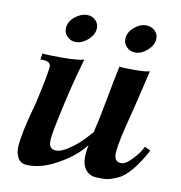

<svg xmlns="http://www.w3.org/2000/svg" viewBox="-77 -737 778 824"><g transform="rotate(10 311.5 -325.0)"><path d="M605 -139Q575 -83 545 -47.5Q515 -12 486 0Q457 12 443 14Q429 16 407 15Q402 15 400 15Q359 15 341 -22Q327 -53 340 -116Q301 -66 236.5 -28.5Q172 9 122 13Q96 16 80 12Q64 8 55.5 -6Q47 -20 44.5 -38.5Q42 -57 47.5 -91Q53 -125 61.5 -161.5Q70 -198 86 -255Q120 -406 117 -424Q112 -444 72 -442L77 -469Q93 -466 161 -466Q229 -466 258 -474Q221 -348 191 -202Q175 -129 175 -103.5Q175 -78 193 -71Q217 -62 257 -88Q297 -114 324 -144L352 -175Q367 -236 383.5 -326.5Q400 -417 412 -471Q420 -468 474.5 -468Q529 -468 544 -474Q543 -470 532 -422Q521 -374 505.5 -311.5Q490 -249 481 -214Q459 -123 461 -94Q463 -65 490 -64Q510 -63 540 -95.5Q570 -128 579 -151ZM547 -615Q546 -588 520.5 -565Q495 -542 468 -542Q446 -542 430.5 -557Q415 -572 416 -594Q417 -621 442 -643Q467 -665 495 -665Q517 -665 532.5 -650.5Q548 -636 547 -615ZM288 -615Q287 -588 261.5 -565Q236 -542 209 -542Q187 -542 171.5 -557Q156 -572 157 -594Q158 -622 184 -643.5Q210 -665 238 -665Q259 -665 274 -650.5Q289 -636 288 -615Z"/></g></svg>

Font: GFS Artemisia
Style: Bold Italic
Weight: 700
Italic angle: -12°
Designer: Designed by Takis Katsoulidis and George D. Matthiopoulos.
Foundry: Designed by Takis Katsoulidis and George D. Matthiopoulos.
Version: Version 1.0